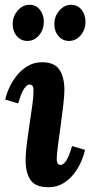

<svg xmlns="http://www.w3.org/2000/svg" viewBox="-20 -771 384 802"><path d="M156 -511Q208 -511 228.5 -479.5Q249 -448 249 -395Q249 -371 244 -330Q239 -289 233 -244Q227 -199 222 -162Q217 -125 217 -108Q217 -92 222 -87Q227 -82 232 -82Q244 -82 256 -99Q268 -116 281 -161L335 -145Q331 -124 319.5 -97Q308 -70 289 -45.5Q270 -21 243.5 -5Q217 11 183 11Q128 11 107.5 -19Q87 -49 87 -102Q87 -131 92 -171Q97 -211 103.5 -253Q110 -295 115 -331.5Q120 -368 120 -392Q120 -409 115 -413.5Q110 -418 104 -418Q93 -418 81 -401Q69 -384 56 -339L2 -355Q6 -376 18 -403Q30 -430 49.5 -454.5Q69 -479 95.5 -495Q122 -511 156 -511ZM268 -600Q242 -600 224.5 -620Q207 -640 207 -670Q207 -703 228 -727Q249 -751 277 -751Q304 -751 320.5 -730.5Q337 -710 337 -681Q337 -647 317 -623.5Q297 -600 268 -600ZM94 -600Q68 -600 50.5 -620Q33 -640 33 -670Q33 -703 54 -727Q75 -751 103 -751Q130 -751 146.5 -730.5Q163 -710 163 -681Q163 -647 143 -623.5Q123 -600 94 -600Z"/></svg>

Font: Lora Italic
Style: Italic
Weight: 400
Italic angle: -3°
Designer: Olga Karpushina, Alexei Vanyashin (Cyrillic)
Foundry: Cyreal
Version: Version 2.210; ttfautohint (v1.8.1.43-b0c9)